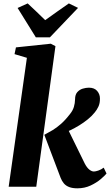

<svg xmlns="http://www.w3.org/2000/svg" viewBox="-20 -1066 628 1096"><path d="M29.5 0 133.5 -736 63 -757 71 -795.5 270 -816.5 296.5 -802.5 187 0ZM421.5 9Q394 9 375 1.8Q356 -5.5 344.5 -19.2Q333 -33 326 -51L233 -296.5Q257.5 -309.5 280.5 -323.2Q303.5 -337 328.2 -358.8Q353 -380.5 381 -417Q395.5 -435 401.8 -455.8Q408 -476.5 408.5 -499.5Q408.5 -525.5 421.2 -540Q434 -554.5 452.5 -560Q471 -565.5 487.5 -565.5Q518.5 -565.5 534.5 -547Q550.5 -528.5 550.5 -504Q551 -477 541.8 -457.5Q532.5 -438 521 -424.5Q504.5 -403.5 481.2 -384.8Q458 -366 432.2 -350.2Q406.5 -334.5 380.5 -322.2Q354.5 -310 330.5 -301L354.5 -355.5L464 -132Q476 -109 489.8 -98Q503.5 -87 516 -87Q525 -87 541.5 -92.5Q558 -98 572 -109L588 -75.5Q578.5 -63.5 554.8 -43.2Q531 -23 497 -7Q463 9 421.5 9ZM184.5 -853 80.5 -1020.5 138 -1046.5Q163.5 -1023 188.5 -999Q213.5 -975 238 -951Q272 -975.5 305.5 -999.2Q339 -1023 373 -1046.5L425.5 -1021L265 -853Z"/></svg>

Font: Merriweather 24pt Black
Style: Italic
Weight: 900
Italic angle: -7.8°
Designer: Eben Sorkin
Foundry: Eben Sorkin
Version: Version 2.101